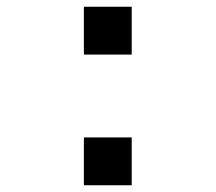

<svg xmlns="http://www.w3.org/2000/svg" viewBox="-20 -550 640 570"><path d="M371 -388H229V-530H371ZM371 0H229V-142H371Z"/></svg>

Font: Edlo
Style: Regular
Weight: 400
Monospace: yes
Version: Version 0.01